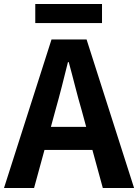

<svg xmlns="http://www.w3.org/2000/svg" viewBox="-24 -938 689 958"><path d="M152 -823H485V-918H152ZM-4 0H146L198 -190H437L489 0H645L408 -741H233ZM230 -305 252 -386C274 -463 295 -547 315 -628H319C341 -549 361 -463 384 -386L406 -305Z"/></svg>

Font: Noto Sans Mono CJK SC
Style: Bold
Weight: 700
Designer: Ryoko NISHIZUKA 西塚涼子 (kana, bopomofo & ideographs); Paul D. Hunt (Latin, Greek & Cyrillic); Sandoll Communications 산돌커뮤니
Foundry: Adobe
Version: Version 2.004;hotconv 1.0.118;makeotfexe 2.5.65603